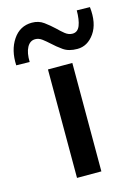

<svg xmlns="http://www.w3.org/2000/svg" viewBox="-124 -653 513 708"><g transform="rotate(-15 132.0 -298.5)"><path d="M81 -414H174V0H81ZM206 -459Q173 -459 152.5 -473.5Q132 -488 115 -504Q103 -515 90.5 -524.5Q78 -534 64 -534Q44 -534 33 -513.5Q22 -493 23 -458L-28 -459Q-31 -517 -4.5 -556.5Q22 -596 68 -596Q94 -596 113 -582Q132 -568 149 -552Q162 -539 175 -528.5Q188 -518 203 -518Q223 -518 231.5 -539.5Q240 -561 240 -597L290 -596Q297 -533 271 -496Q245 -459 206 -459Z"/></g></svg>

Font: Synthetic
Style: Regular
Weight: 400
Designer: Santiago Orozco
Foundry: Typemade
Version: Version 2.000; ttfautohint (v1.8.4.7-5d5b)